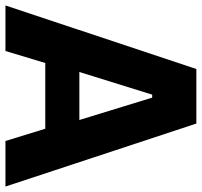

<svg xmlns="http://www.w3.org/2000/svg" viewBox="-45 -702 740 704"><g transform="rotate(90 325.0 -350.0)"><path d="M-7 0H160L204 -146H445L490 0H657L426 -700H226ZM237 -271 320 -538H331L413 -271Z"/></g></svg>

Font: Fixel Text Bold
Style: Bold
Weight: 700
Width: 4
Designer: AlfaBravo + MacPaw
Foundry: Kyrylo Tkachov, Marchela Mozhyna, Serhii Makarenko, Maria Weinstein, Zakhar Kryvoshyya
Version: Version 1.211